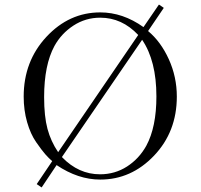

<svg xmlns="http://www.w3.org/2000/svg" viewBox="-20 -759 873 835"><path d="M83 -338.9Q83 -492.7 181.9 -598.9Q280.8 -705.1 416 -705.1Q514.2 -705.1 604 -641.1L670.9 -738.8H671.9L691.9 -725.1V-724.1L624 -624Q679.2 -578.1 714.1 -501.5Q749 -424.8 749 -338.9Q749 -186 649.9 -82Q550.8 22 416 22Q319.8 22 226.1 -41L161.1 56.2L140.1 42V41L207 -58.1Q191.9 -71.3 177 -88.1Q162.1 -105 137.5 -140.4Q112.8 -175.8 97.9 -227.8Q83 -279.8 83 -338.9ZM171.9 -336.9Q171.9 -252.9 186.5 -198.5Q201.2 -144 232.9 -97.2L581.1 -606.9Q510.3 -682.1 416 -682.1Q352.1 -682.1 299.6 -647.9Q247.1 -613.8 216.8 -559.1Q171.9 -476.1 171.9 -336.9ZM250 -75.2Q321.8 -1 415 -1Q480 -1 532.5 -34.9Q585 -68.8 616.2 -125Q660.2 -206.1 660.2 -339.8Q660.2 -494.6 598.1 -585.9L250 -77.1Z"/></svg>

Font: CMU Serif Upright Italic
Style: UprightItalic
Weight: 500
Version: Version 0.7.0